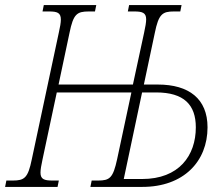

<svg xmlns="http://www.w3.org/2000/svg" viewBox="-42 -734 880 754"><path d="M-22 0H184L189 -25H164C132 -25 117 -30 117 -56C117 -68 120 -85 125 -108L181 -371H474L418 -109C402 -35 389 -25 343 -25H318L313 0H517C679 0 773 -100 773 -234C773 -346 700 -402 578 -402H523L566 -605C581 -679 596 -689 641 -689H666L671 -714H465L460 -689H485C517 -689 532 -684 532 -658C532 -646 529 -629 524 -606L480 -402H188L231 -605C246 -679 260 -689 307 -689H331L336 -714H130L125 -689H150C183 -689 197 -684 197 -657C197 -645 194 -628 189 -606L83 -109C68 -35 54 -25 8 -25H-17ZM571 -371C681 -371 727 -322 727 -234C727 -123 661 -31 516 -31H444L516 -371Z"/></svg>

Font: Noto Serif Condensed ExtraLight
Style: Italic
Weight: 200
Width: 3
Italic angle: -12°
Designer: Monotype Design Team
Foundry: Monotype Imaging Inc.
Version: Version 2.013